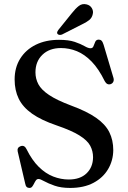

<svg xmlns="http://www.w3.org/2000/svg" viewBox="-20 -909 630 945"><path d="M325 16Q280.5 16 249 5Q217.5 -6 197.8 -17Q178 -28 170 -28Q161.5 -28 156.8 -21.2Q152 -14.5 147.8 -5.8Q143.5 3 138.5 9.5Q133.5 16 125 16Q116.5 16 111.2 11Q106 6 104 -5.5L67 -164Q65 -173.5 68.8 -180Q72.5 -186.5 81.5 -189.5Q91 -193 98.2 -189.2Q105.5 -185.5 110.5 -175Q137.5 -120.5 170.8 -87.8Q204 -55 241.8 -40.2Q279.5 -25.5 318.5 -25.5Q374.5 -25.5 406 -55.8Q437.5 -86 438 -135Q438 -165.5 424 -191.8Q410 -218 371.2 -242.2Q332.5 -266.5 258 -292Q183 -317.5 137.8 -349.5Q92.5 -381.5 72.2 -423Q52 -464.5 52 -518Q52 -576.5 79.5 -620.5Q107 -664.5 156.2 -688.8Q205.5 -713 270.5 -713Q318 -713 348 -702.8Q378 -692.5 396 -682Q414 -671.5 425.5 -671.5Q436.5 -671.5 440.2 -682Q444 -692.5 448.8 -703.2Q453.5 -714 466 -714Q474.5 -714 480 -708.5Q485.5 -703 490 -688.5L538.5 -525.5Q541.5 -515 537.8 -506.8Q534 -498.5 525 -495Q515.5 -492 508.2 -495.8Q501 -499.5 495.5 -509.5Q466 -570 431.2 -605.8Q396.5 -641.5 358.5 -657Q320.5 -672.5 280 -672.5Q223 -672.5 188.8 -639.5Q154.5 -606.5 154.5 -553Q154.5 -521.5 169 -494.2Q183.5 -467 221.5 -441.5Q259.5 -416 330 -389.5Q407.5 -361 453 -329.2Q498.5 -297.5 518 -258.5Q537.5 -219.5 537.5 -170Q537 -119 512.2 -76.8Q487.5 -34.5 440.2 -9.2Q393 16 325 16ZM333.5 -844Q351.5 -867 368 -879.8Q384.5 -892.5 405.5 -887.5Q423.5 -883.5 432 -869Q440.5 -854.5 436.5 -839.5Q433 -821.5 418.8 -810Q404.5 -798.5 381.5 -788L285 -739Q279.5 -737 273.5 -737.2Q267.5 -737.5 263.5 -741.5Q259.5 -746 261.5 -751.2Q263.5 -756.5 267 -761.5Z"/></svg>

Font: Fraunces
Style: Regular
Weight: 400
Version: Version 1.000;[b76b70a41]